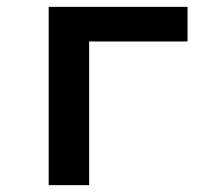

<svg xmlns="http://www.w3.org/2000/svg" viewBox="-20 -540 640 560"><path d="M122 0V-520H527V-419H240V0Z"/></svg>

Font: Iosevka Book
Style: Bold
Weight: 700
Designer: Belleve Invis
Foundry: Belleve Invis
Version: Version 28.0.7; ttfautohint (v1.8.3)